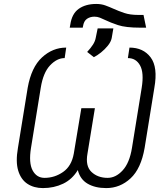

<svg xmlns="http://www.w3.org/2000/svg" viewBox="-20 -956 859 986"><path d="M320 -711.6 312.1 -657.7Q272.4 -657.7 237 -620.2Q201.7 -582.7 189.3 -505.3L139.2 -196.4Q126.8 -119.7 147.4 -81.1Q168 -42.6 208.8 -42.6Q260.7 -42.6 304.2 -73Q347.7 -103.3 359 -167.6L397.7 -400.2H467.3L429.3 -167.6Q417.6 -103.3 449.8 -73Q481.9 -42.6 532.7 -42.6Q574.6 -42.6 609.9 -81Q645.2 -119.3 657.7 -196.4L707.7 -505.3Q720.2 -582.7 699.2 -620.2Q678.3 -657.7 636.7 -657.7L644.9 -711.6Q715.9 -711.6 753.7 -661.2Q791.5 -610.8 772.7 -505.3L722.7 -196.4Q704.2 -89.8 650.4 -40Q596.6 9.9 525.6 9.9Q468.8 9.9 430 -12.6Q391.3 -35.2 379.6 -82.7Q351.2 -35.2 304.2 -12.6Q257.1 9.9 200.6 9.9Q154.1 9.9 120.7 -12.1Q87.4 -34.1 73.5 -79.7Q59.7 -125.4 72.1 -196.4L122.2 -505.3Q141 -610.8 195.7 -661.2Q250.4 -711.6 320 -711.6ZM690.3 -879.3H717L730.5 -813.9H700.6Q625.4 -813.9 585.6 -827.2Q545.8 -840.6 520.6 -853Q505.7 -860.1 492.9 -865.2Q480.1 -870.4 464.8 -870.4Q443.2 -870.4 426.8 -859.4Q410.5 -848.4 406.2 -820.7L404.8 -813.9H338.1L340.9 -829.2Q349.1 -885.7 384.4 -910.7Q419.7 -935.7 474.4 -935.7Q500 -935.7 521 -928.1Q541.9 -920.5 563.2 -910.9Q588.4 -899.5 618.1 -889.4Q647.7 -879.3 690.3 -879.3ZM462 -662.3 427.6 -689.3Q446.4 -709.5 457.6 -727.1Q468.8 -744.7 471.9 -763.1L481.5 -810H562.1L553.6 -760.3Q549.7 -741.1 534.1 -721.8Q518.5 -702.4 498.8 -686.6Q479 -670.8 462 -662.3Z"/></svg>

Font: Inter UI Extra Light
Style: Italic
Weight: 200
Italic angle: -9.39999°
Designer: Rasmus Andersson
Foundry: rsms
Version: 3.2;8d6f07862